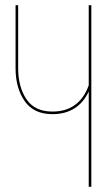

<svg xmlns="http://www.w3.org/2000/svg" viewBox="-20 -720 412 740"><path d="M322 0V-367Q280 -280 182 -280Q110 -280 75 -330.5Q40 -381 40 -457V-700H50V-457Q50 -385 82 -337.5Q114 -290 182 -290Q285 -290 322 -391V-700H332V0Z"/></svg>

Font: Bebas Neue Thin
Style: Regular
Weight: 200
Designer: Ryoichi Tsunekawa
Foundry: Ryoichi Tsunekawa
Version: Version 1.003;PS 001.003;hotconv 1.0.70;makeotf.lib2.5.58329